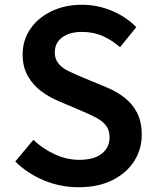

<svg xmlns="http://www.w3.org/2000/svg" viewBox="-20 -772 656 806"><path d="M310 14Q234 14 165 -14.5Q96 -43 44 -94L120 -185Q160 -147 210.5 -124Q261 -101 312 -101Q375 -101 407.5 -127Q440 -153 440 -195Q440 -226 425 -245Q410 -264 384.5 -277.5Q359 -291 326 -305L225 -348Q189 -363 154.5 -388Q120 -413 97.5 -451.5Q75 -490 75 -543Q75 -603 107 -650Q139 -697 195.5 -724.5Q252 -752 324 -752Q389 -752 449 -727Q509 -702 552 -658L484 -574Q449 -604 410.5 -621Q372 -638 324 -638Q272 -638 241 -615Q210 -592 210 -552Q210 -523 226.5 -504Q243 -485 269.5 -472.5Q296 -460 327 -447L426 -406Q470 -388 503.5 -361.5Q537 -335 556 -297.5Q575 -260 575 -206Q575 -146 543.5 -96Q512 -46 452.5 -16Q393 14 310 14Z"/></svg>

Font: Noto Sans KR Thin SemiBold
Style: Regular
Weight: 600
Version: Version 2.004-H2;hotconv 1.0.118;makeotfexe 2.5.65603